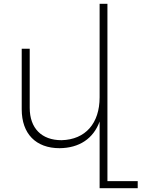

<svg xmlns="http://www.w3.org/2000/svg" viewBox="-20 -777 743 1008"><path d="M544 174V-757H503V-266C503 -130 429 -44 303 -41C198 -41 136 -104 136 -211V-521H94V-203C94 -75 168 1 293 1C396 0 470 -49 503 -139V211H703V174Z"/></svg>

Font: Montserrat arm ExtraLight
Style: Regular
Weight: 275
Designer: Julieta Ulanovsky
Foundry: Julieta Ulanovsky
Version: Version 6.000;PS 006.000;hotconv 1.0.88;makeotf.lib2.5.64775